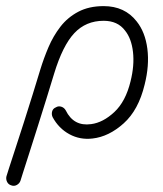

<svg xmlns="http://www.w3.org/2000/svg" viewBox="-80 -440 534 628"><path d="M-44 166Q-53 163 -57 154.5Q-61 146 -59 137Q-59 136 -51 111.5Q-43 87 -30 47Q-17 7 -2 -39.5Q13 -86 27 -131.5Q41 -177 52 -213Q63 -249 78.5 -285.5Q94 -322 117.5 -352.5Q141 -383 176 -401.5Q211 -420 259 -420Q328 -420 367 -370Q395 -335 402 -280.5Q409 -226 393 -163Q373 -80 324.5 -36.5Q276 7 223 13Q182 18 147 -1Q112 -20 92 -57Q88 -66 90.5 -75.5Q93 -85 103 -89Q111 -94 120.5 -91Q130 -88 135 -79Q161 -26 218 -34Q257 -39 294 -73.5Q331 -108 347 -174Q360 -226 355 -270Q350 -314 329 -340Q305 -372 259 -372Q201 -372 163 -331.5Q125 -291 97 -199Q86 -163 72 -117.5Q58 -72 43 -25Q28 22 15.5 61.5Q3 101 -5 125.5Q-13 150 -13 151Q-16 160 -25 165Q-34 170 -44 166Z"/></svg>

Font: Zen Kurenaido
Style: Regular
Weight: 400
Designer: Yoshimichi Ohira
Foundry: Positype
Version: Version 1.001